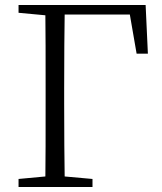

<svg xmlns="http://www.w3.org/2000/svg" viewBox="-20 -746 645 766"><path d="M349 0V-32L238 -42C237 -107 236 -205 236 -335V-391C236 -524 237 -623 238 -688H498L525 -532H570L561 -726H54V-695L161 -685C162 -620 162 -522 162 -391V-335C162 -204 162 -106 161 -42L54 -32V0Z"/></svg>

Font: AllPunType Light
Style: Regular
Weight: 300
Version: 1.0